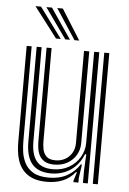

<svg xmlns="http://www.w3.org/2000/svg" viewBox="-55 -825 588 875"><g transform="rotate(5 238.5 -387.5)"><path d="M192.9 9.1Q151.4 9.1 124.4 -2.8Q97.4 -14.8 81.8 -34.3Q66.1 -53.7 58.8 -76.5Q51.4 -99.3 49.4 -121.5Q47.3 -143.7 47.3 -160.6V-600H70.1V-164.7Q70.1 -144.5 73.4 -118.3Q76.7 -92.1 88.9 -67.5Q101.1 -42.8 127.4 -26.8Q153.8 -10.7 200 -10.7Q247.9 -10.7 282.9 -29.9Q317.9 -49.2 340.1 -83.4H345.4L336.5 -21.5V0H313.6L313.4 -6.8L325.7 -46.6H321.3Q297.4 -17.5 265.5 -4.2Q233.5 9.1 192.9 9.1ZM402.3 0V-600H425.3V0ZM220.1 -72.1Q190.7 -72.1 174.1 -82.6Q157.6 -93.1 149.9 -109.1Q142.3 -125.2 140.4 -142.4Q138.4 -159.5 138.4 -172.8V-600H161.3V-174Q161.3 -156.6 164.8 -137.5Q168.4 -118.5 181.6 -105.2Q194.8 -91.9 223.4 -91.9Q246.8 -91.9 266.4 -102.4Q286 -112.9 297.8 -132.4Q309.7 -151.9 309.7 -178.8V-600H333.6V-180.9Q333.6 -149.5 318.7 -124.9Q303.7 -100.2 278.1 -86.1Q252.5 -72.1 220.1 -72.1ZM206.6 -30.7Q149.2 -31.1 121.1 -64.3Q93 -97.5 93 -166V-600H115.8V-168.8Q115.8 -109.5 139.4 -80Q162.9 -50.4 214.6 -50.4Q257.1 -50.4 288.9 -69.2Q320.7 -88.1 338.3 -118.3Q356 -148.6 356 -182.7V-600H379.4V0H357.2V-58L360.9 -131.6H355.5Q335.3 -81.6 295.9 -55.9Q256.4 -30.3 206.6 -30.7ZM177.7 -645 71.5 -783.9H97.1L199.4 -645ZM220 -645 121.3 -783.9H146.9L241.5 -645ZM262 -645 171.1 -783.9H196.7L283.8 -645Z"/></g></svg>

Font: Big Shoulders Inline Text Thin
Style: Regular
Weight: 100
Designer: Patric King
Foundry: XO Type Co
Version: Version 2.002